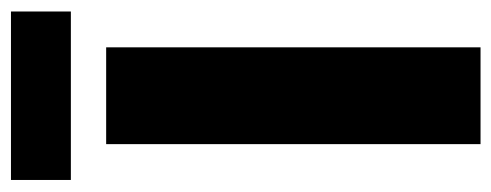

<svg xmlns="http://www.w3.org/2000/svg" viewBox="-300 -618 918 359"><g transform="rotate(-90 159.5 -439.0)"><path d="M2 -766H317V-878H2ZM69 0H250V-700H69Z"/></g></svg>

Font: Fixel Display ExtraBold
Style: Regular
Weight: 800
Designer: AlfaBravo + MacPaw
Foundry: Kyrylo Tkachov, Marchela Mozhyna, Serhii Makarenko, Maria Weinstein, Zakhar Kryvoshyya
Version: Version 1.211